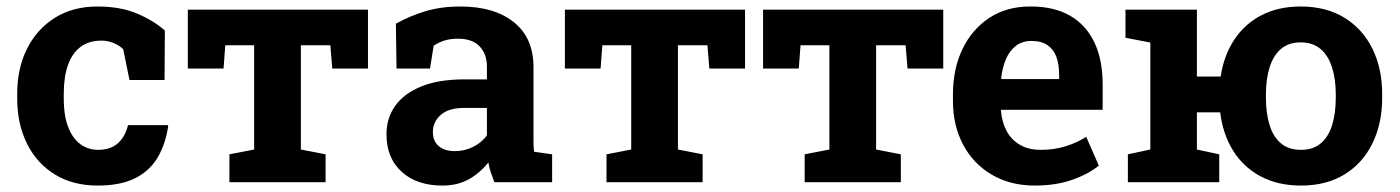

<svg xmlns="http://www.w3.org/2000/svg" viewBox="-20 -558 4287 588"><path d="M279.3 10.3Q203.1 10.3 147.7 -23.9Q92.3 -58.1 62.5 -118.4Q32.7 -178.7 32.7 -256.3V-271Q32.7 -349.1 63 -409.2Q93.3 -469.2 148.4 -503.7Q203.6 -538.1 278.3 -538.1Q349.6 -538.1 401.1 -515.9Q452.6 -493.7 484.9 -464.4L483.9 -313H376.5L357.4 -407.2Q345.7 -418.9 327.6 -426.3Q309.6 -433.6 291 -433.6Q252 -433.6 226.3 -414.1Q200.7 -394.5 188 -358.4Q175.3 -322.3 175.3 -271V-256.3Q175.3 -202.1 189.5 -167.2Q203.6 -132.3 227.3 -115.7Q251 -99.1 280.3 -99.1Q317.9 -99.1 340.6 -118.9Q363.3 -138.7 372.1 -174.8H493.7L495.1 -171.9Q486.8 -115.7 462.2 -74.7Q437.5 -33.7 392.8 -11.7Q348.1 10.3 279.3 10.3Z M682.6 0V-85.4L758.3 -100.1V-419.4H669.9L664.6 -348.1H555.2V-528.3H1106.9V-348.1H997.6L991.7 -419.4H901.4V-100.1L977.1 -85.4V0Z M1335 10.3Q1256.3 10.3 1210 -32Q1163.6 -74.2 1163.6 -147Q1163.6 -196.8 1190.7 -234.4Q1217.8 -272 1270.8 -293.5Q1323.7 -314.9 1401.4 -314.9H1471.2V-354Q1471.2 -392.1 1449 -415.8Q1426.8 -439.5 1382.3 -439.5Q1359.4 -439.5 1341.1 -433.8Q1322.8 -428.2 1308.1 -418L1296.9 -348.1H1194.3L1192.4 -485.4Q1233.9 -508.8 1282.2 -523.4Q1330.6 -538.1 1390.1 -538.1Q1493.7 -538.1 1553.7 -490Q1613.8 -441.9 1613.8 -352.5V-134.8Q1613.8 -124 1614 -113.5Q1614.3 -103 1615.7 -93.3L1670.9 -85.4V0H1494.1Q1488.8 -13.7 1483.4 -29.3Q1478 -44.9 1475.6 -60.5Q1450.2 -28.3 1415.8 -9Q1381.3 10.3 1335 10.3ZM1373 -95.2Q1402.8 -95.2 1429.7 -108.6Q1456.5 -122.1 1471.2 -144V-227.5H1400.9Q1354 -227.5 1329.8 -206.1Q1305.7 -184.6 1305.7 -154.3Q1305.7 -126 1323.5 -110.6Q1341.3 -95.2 1373 -95.2Z M1837.4 0V-85.4L1913.1 -100.1V-419.4H1824.7L1819.3 -348.1H1710V-528.3H2261.7V-348.1H2152.3L2146.5 -419.4H2056.2V-100.1L2131.8 -85.4V0Z M2444.3 0V-85.4L2520 -100.1V-419.4H2431.6L2426.3 -348.1H2316.9V-528.3H2868.7V-348.1H2759.3L2753.4 -419.4H2663.1V-100.1L2738.8 -85.4V0Z M3149.4 10.3Q3073.7 10.3 3017.1 -23.2Q2960.4 -56.6 2929.4 -115.2Q2898.4 -173.8 2898.4 -249V-268.6Q2898.4 -347.2 2927.7 -408Q2957 -468.8 3010.5 -503.7Q3064 -538.6 3136.7 -538.1Q3208.5 -538.1 3257.3 -509.8Q3306.2 -481.4 3331.5 -428.2Q3356.9 -375 3356.9 -299.3V-221.7H3046.4L3045.4 -218.8Q3048.3 -184.1 3062.7 -157Q3077.1 -129.9 3103.5 -114.5Q3129.9 -99.1 3167.5 -99.1Q3206.5 -99.1 3240.5 -109.1Q3274.4 -119.1 3306.6 -138.7L3345.2 -50.8Q3312.5 -24.4 3262.9 -7.1Q3213.4 10.3 3149.4 10.3ZM3047.4 -315.9H3223.6V-328.6Q3223.6 -360.8 3215.1 -384Q3206.5 -407.2 3187.7 -419.9Q3168.9 -432.6 3139.2 -432.6Q3110.8 -432.6 3091.3 -417.7Q3071.8 -402.8 3060.8 -377Q3049.8 -351.1 3045.9 -318.4Z M3964.4 10.3Q3894 10.3 3841.3 -17.6Q3788.6 -45.4 3756.8 -95.9Q3725.1 -146.5 3716.8 -213.9H3645.5V-100.1L3713.9 -85.4V0H3434.1V-85.4L3502.9 -100.1V-427.7L3426.8 -442.4V-528.3H3645.5V-323.7H3718.3Q3728 -388.2 3760 -436.5Q3792 -484.9 3843.5 -511.5Q3895 -538.1 3963.4 -538.1Q4041.5 -538.1 4097.4 -503.7Q4153.3 -469.2 4183.1 -408.7Q4212.9 -348.1 4212.9 -269V-258.8Q4212.9 -179.7 4183.1 -118.9Q4153.3 -58.1 4097.7 -23.9Q4042 10.3 3964.4 10.3ZM3964.4 -99.1Q4001 -99.1 4024.7 -118.9Q4048.3 -138.7 4059.6 -174.8Q4070.8 -210.9 4070.8 -258.8V-269Q4070.8 -315.9 4059.3 -351.8Q4047.9 -387.7 4024.2 -408Q4000.5 -428.2 3963.4 -428.2Q3926.3 -428.2 3902.8 -408Q3879.4 -387.7 3868.2 -351.8Q3856.9 -315.9 3856.9 -269V-258.8Q3856.9 -210.4 3868.2 -174.6Q3879.4 -138.7 3903.1 -118.9Q3926.8 -99.1 3964.4 -99.1Z"/></svg>

Font: Roboto Slab LO
Style: Bold
Weight: 700
Designer: Google
Version: Version 2.000